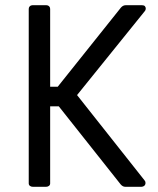

<svg xmlns="http://www.w3.org/2000/svg" viewBox="-20 -715 603 735"><path d="M90 -13V-681Q90 -687 94 -691Q98 -695 104 -695H158Q164 -695 168 -691Q172 -687 172 -681V-383H201L443 -686Q451 -695 461 -695H524Q531 -695 534.5 -691.5Q538 -688 538 -682Q538 -676 534 -672L275 -351L533 -25Q537 -21 537 -15Q537 -8 532.5 -4Q528 0 522 0H459Q450 0 442 -9L205 -308H172V-13Q172 -7 167.5 -3.5Q163 0 157 0H105Q99 0 94.5 -3.5Q90 -7 90 -13Z"/></svg>

Font: Miriam Libre
Style: Regular
Weight: 400
Designer: Michal Sahar
Foundry: Hagilda
Version: Version 1.001